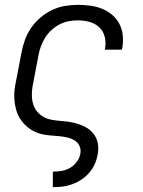

<svg xmlns="http://www.w3.org/2000/svg" viewBox="-20 -562 590 792"><path d="M198 210V146H199Q216 146 234 143Q252 140 268 131Q284 122 296 106.5Q308 91 311 74Q315 56 308 40.5Q301 25 286.5 16.5Q272 8 255.5 4.5Q239 1 221 -0.5Q203 -2 185.5 -3.5Q168 -5 151 -9Q134 -13 119.5 -20.5Q105 -28 92.5 -38.5Q80 -49 70 -62Q60 -75 53.5 -90Q47 -105 43.5 -122Q40 -139 39 -156Q38 -173 40 -191Q42 -209 46 -227L69 -347Q74 -373 83.5 -399Q93 -425 109 -448Q125 -471 147.5 -490Q170 -509 195.5 -521Q221 -533 248 -537.5Q275 -542 301 -542Q327 -542 353 -538.5Q379 -535 402 -525.5Q425 -516 443.5 -500Q462 -484 473 -462.5Q484 -441 486.5 -415Q489 -389 484 -362L483 -357H412L413 -361Q418 -386 412 -410Q406 -434 389.5 -449.5Q373 -465 349.5 -471.5Q326 -478 301 -478Q283 -478 263.5 -474.5Q244 -471 226 -461.5Q208 -452 192.5 -438Q177 -424 166.5 -407Q156 -390 149 -371.5Q142 -353 139 -335L116 -215Q111 -190 111.5 -166Q112 -142 121 -121.5Q130 -101 148.5 -87Q167 -73 190 -68.5Q213 -64 237.5 -62.5Q262 -61 285 -55.5Q308 -50 328.5 -40Q349 -30 363.5 -13Q378 4 383 27Q388 50 383 74Q380 94 371.5 113.5Q363 133 349 149.5Q335 166 317 178Q299 190 279 197.5Q259 205 239 207.5Q219 210 199 210Z"/></svg>

Font: Lode
Style: Italic
Weight: 400
Italic angle: -11°
Monospace: yes
Designer: Belleve Invis
Foundry: Belleve Invis
Version: Version 29.2.0; ttfautohint (v1.8.3)